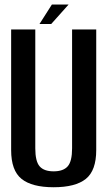

<svg xmlns="http://www.w3.org/2000/svg" viewBox="-20 -802 470 827"><path d="M211 4.5Q117.5 4.5 72.8 -31.5Q28 -67.5 28 -155.5V-675H132V-163Q132 -107 150.8 -85.5Q169.5 -64 211 -64Q252.5 -64 271.5 -85.5Q290.5 -107 290.5 -163V-675H394.5V-155.5Q394.5 -67.5 349.8 -31.5Q305 4.5 211 4.5ZM203.5 -782.5H275.5L200.5 -698.5H150Z"/></svg>

Font: Anybody Narrow Medium
Style: Regular
Weight: 500
Width: 3
Designer: Tyler Finck
Foundry: Etcetera Type Company
Version: Version 1.000; ttfautohint (v1.8)